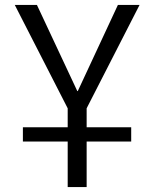

<svg xmlns="http://www.w3.org/2000/svg" viewBox="-20 -540 627 780"><path d="M73 35V-23H255V-100L40 -520H130L294 -170H296L459 -520H547L332 -100V-23H513V35H332V220H255V35Z"/></svg>

Font: M PLUS 1p
Style: Regular
Weight: 400
Version: Version 1.062